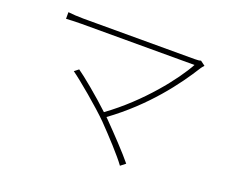

<svg xmlns="http://www.w3.org/2000/svg" viewBox="-112 -835 1225 1035"><g transform="rotate(20 500.0 -317.5)"><path d="M490 -168C552 -104 628 -22 661 24L689 2C651 -45 574 -126 514 -187L503 -198C695 -338 818 -504 889 -618C893 -624 899 -632 905 -638L878 -658C871 -655 859 -654 843 -654C750 -654 244 -654 205 -654C170 -654 145 -656 117 -659V-621C135 -622 167 -624 205 -624C244 -624 762 -624 853 -624C801 -528 662 -349 481 -218C411 -284 310 -367 277 -389L253 -370C300 -337 429 -229 490 -168Z"/></g></svg>

Font: Noto Sans CJK SC Thin
Style: Regular
Weight: 100
Designer: Ryoko NISHIZUKA 西塚涼子 (kana, bopomofo & ideographs); Paul D. Hunt (Latin, Greek & Cyrillic); Sandoll Communications 산돌커뮤니
Foundry: Adobe
Version: Version 2.004;hotconv 1.0.118;makeotfexe 2.5.65603